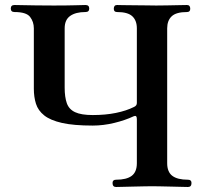

<svg xmlns="http://www.w3.org/2000/svg" viewBox="-20 -746 807 766"><path d="M443 0Q429 0 429 -16Q429 -29 443 -29Q485 -29 505.5 -44.5Q526 -60 526 -95V-271Q526 -288 513 -282Q479 -266 435.5 -255.5Q392 -245 350 -245Q274 -245 227.5 -255.5Q181 -266 156.5 -285.5Q132 -305 123.5 -332Q115 -359 115 -392V-633Q115 -659 100 -678.5Q85 -698 38 -698Q23 -698 23 -712Q23 -726 38 -726Q43 -726 66.5 -725.5Q90 -725 124 -724.5Q158 -724 194 -724Q247 -724 280.5 -725Q314 -726 321 -726Q336 -726 336 -712Q336 -698 321 -698Q282 -698 260 -682.5Q238 -667 238 -633V-396Q238 -359 246.5 -334.5Q255 -310 279.5 -298.5Q304 -287 350 -287Q401 -287 442.5 -295.5Q484 -304 514 -319Q526 -324 526 -335V-633Q526 -664 508 -681Q490 -698 447 -698Q434 -698 434 -711Q434 -726 447 -726Q451 -726 470.5 -725.5Q490 -725 516.5 -725Q543 -725 567 -724.5Q591 -724 603 -724Q619 -724 646.5 -724.5Q674 -725 697.5 -725.5Q721 -726 726 -726Q739 -726 739 -711Q739 -698 726 -698Q683 -698 665 -681Q647 -664 647 -633V-95Q647 -60 667.5 -44.5Q688 -29 730 -29Q744 -29 744 -16Q744 0 730 0Q725 0 707 -0.5Q689 -1 665.5 -1.5Q642 -2 620.5 -2.5Q599 -3 587 -3Q575 -3 553 -2.5Q531 -2 507.5 -1.5Q484 -1 466 -0.5Q448 0 443 0Z"/></svg>

Font: Zen Old Mincho Black
Style: Regular
Weight: 900
Designer: Yoshimichi Ohira
Foundry: Positype
Version: Version 1.001